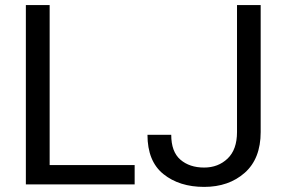

<svg xmlns="http://www.w3.org/2000/svg" viewBox="-20 -731 1130 761"><path d="M513.7 -76.7V0H158.2V-76.7ZM176.8 -710.9V0H82.5V-710.9ZM919.4 -207.5V-710.9H1013.2V-207.5Q1013.2 -102.1 950 -46.1Q886.7 9.8 789.1 9.8Q690.9 9.8 627.7 -41Q564.5 -91.8 564.5 -196.8H658.7Q658.7 -129.4 695.1 -98.1Q731.4 -66.9 789.1 -66.9Q844.7 -66.9 882.1 -102.5Q919.4 -138.2 919.4 -207.5Z"/></svg>

Font: RobotoDEMO
Style: Regular
Weight: 400
Designer: Christian Robertson
Foundry: Google
Version: Version 2.136